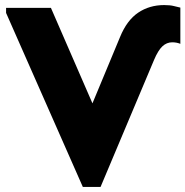

<svg xmlns="http://www.w3.org/2000/svg" viewBox="-20 -731 732 758"><path d="M4 -680V-700H181L345 -323L454 -585Q481 -651 525.5 -681Q570 -711 628 -711Q652 -711 667 -707Q682 -703 692 -701V-558Q677 -564 660 -564Q638 -564 621 -548Q604 -532 588 -494L377 7H307Z"/></svg>

Font: Tilda Sans Black
Style: Regular
Weight: 900
Designer: ParaType Ltd
Foundry: ParaType Ltd
Version: Version 1.009